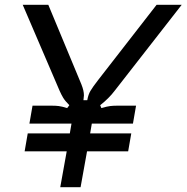

<svg xmlns="http://www.w3.org/2000/svg" viewBox="-20 -783 780 803"><path d="M232 0 259 -150H83L96 -225H272L279 -266H103L116 -341H198Q213 -341 225.5 -339.5Q238 -338 261 -331L270 -343Q252 -361 244 -374.5Q236 -388 229 -404L75 -763H182L313 -448Q315 -444 320.5 -430Q326 -416 328.5 -405Q331 -394 331 -384Q331 -378 329 -364H345Q349 -387 358 -402.5Q367 -418 391 -449L635 -763H740L460 -404Q436 -372 399 -343L404 -331Q428 -338 441 -339.5Q454 -341 469 -341H549L536 -266H364L357 -225H529L516 -150H344L317 0Z"/></svg>

Font: Open Sauce Sans
Style: Italic
Weight: 400
Italic angle: -10°
Designer: Alfredo Marco Pradil
Foundry: Creative Sauce Fz LLC
Version: Version 1.477